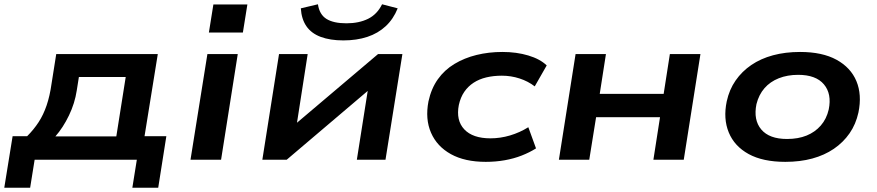

<svg xmlns="http://www.w3.org/2000/svg" viewBox="-43 -747 4100 898"><path d="M-23 131 16 -110H84Q115 -141 137.5 -175.5Q160 -210 175 -254Q190 -298 198 -355L220 -494H695L633 -110H735L697 131H576L597 0H119L98 131ZM216 -109H501L545 -387H326L316 -324Q307 -264 279.5 -207Q252 -150 216 -109Z M934 -595 955 -726H1114L1093 -595ZM848 0 927 -494H1069L991 0Z M1184 0 1262 -494H1396L1340 -134H1300L1725 -494H1839L1760 0H1626L1683 -361H1723L1298 0ZM1563 -558Q1501 -558 1457 -574.5Q1413 -591 1390 -624.5Q1367 -658 1364 -708L1444 -727Q1451 -679 1484 -658.5Q1517 -638 1577 -638Q1636 -638 1678.5 -659Q1721 -680 1744 -727L1817 -708Q1797 -658 1761 -624.5Q1725 -591 1675 -574.5Q1625 -558 1563 -558Z M2229 10Q2131 10 2066 -26Q2001 -62 1973 -126Q1945 -190 1961 -273Q1974 -333 2005 -376.5Q2036 -420 2082.5 -448Q2129 -476 2186 -490Q2243 -504 2307 -504Q2373 -504 2428 -487.5Q2483 -471 2514 -441L2458 -343Q2427 -367 2387 -380Q2347 -393 2304 -393Q2265 -393 2231.5 -385Q2198 -377 2172 -360Q2146 -343 2128.5 -317.5Q2111 -292 2103 -256Q2089 -184 2128.5 -142Q2168 -100 2251 -100Q2297 -100 2342.5 -113.5Q2388 -127 2428 -152L2464 -53Q2434 -34 2397 -19.5Q2360 -5 2317.5 2.5Q2275 10 2229 10Z M2571 0 2649 -494H2791L2762 -308H3061L3090 -494H3233L3155 0H3013L3044 -199H2745L2713 0Z M3630 10Q3525 10 3458.5 -26.5Q3392 -63 3365.5 -127.5Q3339 -192 3356 -273Q3368 -328 3397.5 -370.5Q3427 -413 3471 -443Q3515 -473 3572.5 -488.5Q3630 -504 3699 -504Q3803 -504 3869.5 -467.5Q3936 -431 3962.5 -367.5Q3989 -304 3972 -221Q3960 -166 3930.5 -123.5Q3901 -81 3857 -51Q3813 -21 3756 -5.5Q3699 10 3630 10ZM3638 -97Q3690 -97 3729.5 -113Q3769 -129 3796 -160Q3823 -191 3833 -235Q3848 -308 3810.5 -352.5Q3773 -397 3690 -397Q3640 -397 3599.5 -381Q3559 -365 3532.5 -334.5Q3506 -304 3495 -260Q3480 -186 3517.5 -141.5Q3555 -97 3638 -97Z"/></svg>

Font: Nunito Sans 10pt Expanded
Style: Bold Italic
Weight: 700
Width: 7
Italic angle: -9°
Designer: Vernon Adams
Foundry: Vernon Adams
Version: Version 3.101;gftools[0.9.27]